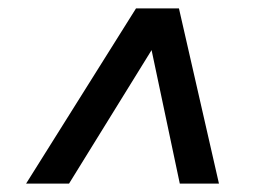

<svg xmlns="http://www.w3.org/2000/svg" viewBox="-20 -578 631 456"><path d="M407 -142 340 -459 144 -142H42L303 -558H405L500 -142Z"/></svg>

Font: Montserrat Alternates SemiBold
Style: Italic
Weight: 600
Italic angle: -11.3°
Designer: Julieta Ulanovsky
Foundry: Julieta Ulanovsky
Version: Version 7.200